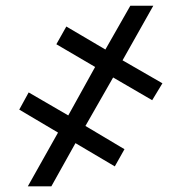

<svg xmlns="http://www.w3.org/2000/svg" viewBox="-20 -657 639 677"><path d="M281.2 -212.9 418.9 -130.9 384.8 -70.3 246.1 -152.3 161.1 0H78.1L184.6 -189.5L47.9 -270.5L81.1 -331.1L220.7 -250L315.4 -420.9L178.7 -501L213.9 -563.5L351.6 -482.4L439.5 -636.7H520.5L412.1 -444.3L552.7 -363.3L516.6 -303.7L378.9 -383.8Z"/></svg>

Font: WEMIX Pretendard Variable
Style: Regular
Weight: 400
Designer: Base glyphs from Inter by Rasmus Andersson; Hangeul glyphs from Noto Sans CJK(Source Han Sans) by Jang Soo-young and Kan
Foundry: Kil Hyung-jin
Version: Version 1.000;Glyphs 3.2 (3208)